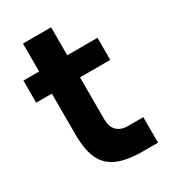

<svg xmlns="http://www.w3.org/2000/svg" viewBox="-174 -785 782 880"><g transform="rotate(-30 217.0 -344.5)"><path d="M90 -214V-431H7V-548H90V-696H239V-548H399V-431H239V-208Q239 -170 259.5 -149Q280 -128 318 -128H399V7H322Q238 7 187.5 -14Q137 -35 113.5 -83Q90 -131 90 -214Z"/></g></svg>

Font: Sora-SIA
Style: Bold
Weight: 700
Designer: Jonathan Barnbrook, Julián Moncada
Foundry: Barnbrook Fonts
Version: Version 2.000